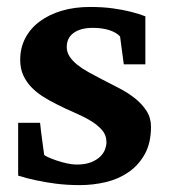

<svg xmlns="http://www.w3.org/2000/svg" viewBox="-20 -520 485 552"><path d="M397.9 -335H335.9L325.2 -415Q315.4 -426.3 294.9 -433.1Q274.4 -439.9 247.1 -439.9Q211.9 -439.9 191.9 -425.5Q171.9 -411.1 171.9 -384.8Q171.9 -370.1 180.2 -357.4Q188.5 -344.7 202.6 -333.5Q216.8 -322.3 234.9 -312.3Q252.9 -302.2 272.9 -292Q297.9 -279.3 323.2 -266.1Q348.6 -252.9 368.7 -236.8Q388.7 -220.7 401.4 -200.9Q414.1 -181.2 414.1 -155.8Q414.1 -108.4 396 -76.4Q377.9 -44.4 349.1 -24.7Q320.3 -4.9 283.7 3.7Q247.1 12.2 210 12.2Q172.9 12.2 140.9 8.1Q108.9 3.9 84.5 -1.5Q56.2 -7.3 32.2 -15.1V-167H95.2Q96.2 -156.7 98.1 -141.1Q100.1 -125.5 102.1 -110.8Q104 -93.8 106.9 -75.2Q107.9 -72.8 118.2 -68.1Q128.4 -63.5 142.6 -58.6Q156.7 -53.7 172.4 -50.3Q188 -46.9 200.2 -46.9Q225.6 -46.9 242.2 -53.7Q258.8 -60.5 268.6 -70.3Q278.3 -80.1 282.2 -91.1Q286.1 -102.1 286.1 -110.8Q286.1 -131.3 273.2 -146.2Q260.3 -161.1 239.7 -173.3Q219.2 -185.5 193.6 -196.5Q168 -207.5 143.1 -220.2Q122.1 -230.5 103 -242.7Q84 -254.9 69.6 -270Q55.2 -285.2 46.6 -304.2Q38.1 -323.2 38.1 -348.1Q38.1 -382.8 53 -410.9Q67.9 -439 94.7 -458.7Q121.6 -478.5 158.2 -489.3Q194.8 -500 238.8 -500Q275.9 -500 305.4 -495.8Q335 -491.7 355.5 -486.3Q379.4 -480.5 397.9 -473.1Z"/></svg>

Font: Charis SIL Viet
Style: Bold
Weight: 700
Foundry: SIL International
Version: Version 5.000